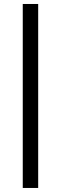

<svg xmlns="http://www.w3.org/2000/svg" viewBox="-20 -725 305 960"><path d="M93.8 214.8V-705.1H170.9V214.8Z"/></svg>

Font: Crimson Pro SemiBold
Style: Regular
Weight: 600
Designer: Jacques Le Bailly
Foundry: Baron von Fonthausen
Version: Version 1.003